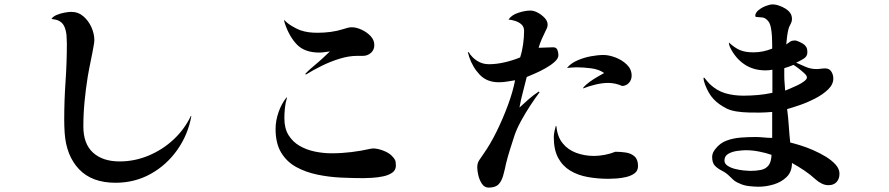

<svg xmlns="http://www.w3.org/2000/svg" viewBox="-20 -813 4040 873"><path d="M850 -285Q835 -201 786.5 -132Q738 -63 665.5 -22.5Q593 18 505 18Q398 18 339.5 -43.5Q281 -105 274 -209Q273 -224 272.5 -239Q272 -254 272 -269Q272 -355 278 -442Q284 -529 284 -615Q284 -631 282.5 -651Q281 -671 274 -689Q267 -707 252 -716Q245 -721 233.5 -723.5Q222 -726 214 -727Q221 -738 237.5 -745Q254 -752 273 -755.5Q292 -759 304 -759Q336 -759 359.5 -738.5Q383 -718 396 -688.5Q409 -659 409 -630Q409 -624 408 -618Q407 -612 406 -606Q400 -571 392.5 -535.5Q385 -500 379 -465Q370 -409 364.5 -352Q359 -295 359 -238Q359 -159 403 -119Q447 -79 524 -79Q592 -79 655.5 -105.5Q719 -132 769 -178.5Q819 -225 848 -286Z M1780 -60Q1780 -39 1763 -27.5Q1746 -16 1721.5 -11Q1697 -6 1672.5 -4.5Q1648 -3 1634 -3Q1585 -3 1530.5 -5.5Q1476 -8 1423 -19Q1370 -30 1327 -53.5Q1284 -77 1258.5 -119Q1233 -161 1233 -227Q1233 -264 1246.5 -303Q1260 -342 1283 -370L1285 -369Q1278 -347 1275.5 -322.5Q1273 -298 1273 -275Q1273 -229 1292 -198.5Q1311 -168 1342 -150Q1373 -132 1411 -124Q1449 -116 1488 -116Q1533 -116 1578 -121.5Q1623 -127 1667 -137Q1671 -138 1677 -138Q1697 -138 1723 -128Q1749 -118 1762 -104Q1773 -93 1776.5 -85Q1780 -77 1780 -60ZM1682 -608Q1682 -586 1666.5 -572.5Q1651 -559 1630 -559H1604Q1566 -559 1524 -546Q1482 -533 1442.5 -513.5Q1403 -494 1371 -474L1368 -477Q1379 -489 1391 -499.5Q1403 -510 1415 -520Q1432 -534 1448 -549Q1464 -564 1480 -579Q1468 -578 1456 -576Q1444 -574 1432 -574Q1365 -574 1330 -610.5Q1295 -647 1275 -707Q1274 -710 1273.5 -713Q1273 -716 1271 -719L1274 -721Q1285 -708 1306.5 -695Q1328 -682 1344 -676Q1364 -669 1383 -666.5Q1402 -664 1424 -664Q1454 -664 1484 -668Q1514 -672 1542 -681Q1551 -684 1560.5 -686.5Q1570 -689 1580 -689Q1600 -689 1624 -678Q1648 -667 1665 -649Q1682 -631 1682 -608Z M2519 -562Q2519 -547 2501.5 -531.5Q2484 -516 2459 -502Q2434 -488 2410.5 -478Q2387 -468 2375 -463Q2367 -429 2357.5 -394Q2348 -359 2342 -324Q2362 -343 2384.5 -362.5Q2407 -382 2430 -397L2433 -393Q2414 -368 2391 -333Q2368 -298 2348.5 -262Q2329 -226 2319 -196Q2309 -165 2299 -133.5Q2289 -102 2281 -70Q2278 -57 2275.5 -44.5Q2273 -32 2269 -19Q2262 9 2247.5 24.5Q2233 40 2202 40Q2183 40 2171.5 23Q2160 6 2155 -15.5Q2150 -37 2150 -52Q2150 -72 2159.5 -85.5Q2169 -99 2179 -114Q2210 -158 2238.5 -216Q2267 -274 2289.5 -335Q2312 -396 2322 -448Q2303 -445 2285 -442Q2267 -439 2248 -439Q2194 -439 2161.5 -473Q2129 -507 2113 -555Q2112 -560 2110.5 -565Q2109 -570 2107 -574L2111 -576Q2126 -551 2150 -536Q2174 -521 2203 -521Q2238 -521 2276 -530Q2314 -539 2345 -552Q2354 -579 2358.5 -611.5Q2363 -644 2363 -672Q2363 -691 2351.5 -701.5Q2340 -712 2323.5 -717.5Q2307 -723 2292 -724Q2306 -745 2337 -755Q2368 -765 2392 -765Q2407 -765 2425 -755.5Q2443 -746 2456.5 -731.5Q2470 -717 2470 -701Q2470 -693 2467 -685.5Q2464 -678 2460 -671Q2451 -653 2443 -634.5Q2435 -616 2429 -596Q2431 -596 2433 -596Q2435 -596 2437 -596Q2451 -596 2466 -597Q2481 -598 2495 -598Q2510 -598 2514.5 -586Q2519 -574 2519 -562ZM2881 -58Q2881 -37 2866 -25.5Q2851 -14 2828.5 -8.5Q2806 -3 2783.5 -1.5Q2761 0 2747 0Q2698 0 2653 -8Q2608 -16 2573 -37Q2538 -58 2518 -95Q2498 -132 2498 -190Q2498 -201 2501 -215.5Q2504 -230 2507 -240L2510 -239Q2514 -192 2538 -162Q2562 -132 2600 -118Q2638 -104 2681 -104Q2704 -104 2730 -109Q2756 -114 2778 -123Q2802 -123 2825.5 -119.5Q2849 -116 2865 -102Q2881 -88 2881 -58ZM2852 -469Q2852 -450 2840 -436.5Q2828 -423 2809 -422Q2778 -436 2745 -436Q2719 -436 2687.5 -428.5Q2656 -421 2632 -411L2631 -413Q2642 -427 2660 -440Q2678 -453 2697 -464Q2716 -475 2727 -481Q2703 -498 2667 -502.5Q2631 -507 2602 -507Q2591 -507 2580 -506Q2569 -505 2558 -504Q2575 -525 2604.5 -538Q2634 -551 2666 -557Q2698 -563 2724 -563Q2749 -563 2779 -551.5Q2809 -540 2830.5 -519Q2852 -498 2852 -469Z M3488 -109Q3462 -118 3431 -124Q3400 -130 3372 -130Q3357 -130 3333.5 -127Q3310 -124 3292 -114Q3274 -104 3274 -83Q3274 -69 3288 -59.5Q3302 -50 3322 -45Q3342 -40 3361.5 -38Q3381 -36 3391 -36Q3419 -36 3440.5 -40.5Q3462 -45 3474.5 -61Q3487 -77 3488 -109ZM3649 -461Q3649 -469 3636.5 -480.5Q3624 -492 3609.5 -503Q3595 -514 3588 -518Q3567 -509 3546 -503V-468Q3546 -452 3547.5 -435Q3549 -418 3550 -401Q3557 -404 3573 -410.5Q3589 -417 3606.5 -425.5Q3624 -434 3636.5 -443.5Q3649 -453 3649 -461ZM3797 -23Q3797 0 3784 14.5Q3771 29 3747 29Q3731 29 3716 21.5Q3701 14 3690 4Q3665 -19 3637.5 -37.5Q3610 -56 3581 -72Q3581 -32 3557 -8.5Q3533 15 3498 25.5Q3463 36 3429 36Q3412 36 3388.5 33.5Q3365 31 3349 24Q3329 16 3321 10Q3313 4 3298 -11Q3282 -27 3263 -36.5Q3244 -46 3231 -59Q3218 -72 3218 -100Q3218 -110 3222.5 -119.5Q3227 -129 3233 -136Q3254 -163 3284.5 -174Q3315 -185 3349 -187.5Q3383 -190 3414 -190Q3434 -190 3453 -188Q3472 -186 3491 -186V-304Q3477 -303 3462 -302Q3447 -301 3433 -301Q3412 -301 3384.5 -301.5Q3357 -302 3330.5 -306Q3304 -310 3285 -319Q3247 -338 3224 -363Q3201 -388 3186 -428Q3183 -436 3181 -443.5Q3179 -451 3179 -458Q3179 -460 3181 -460Q3182 -460 3182.5 -459.5Q3183 -459 3183 -459Q3189 -452 3194.5 -445Q3200 -438 3207 -431Q3240 -400 3278 -389Q3316 -378 3360 -378Q3393 -378 3426.5 -381Q3460 -384 3492 -391V-496Q3477 -493 3461 -493Q3405 -493 3364 -521Q3323 -549 3299 -599Q3294 -611 3294 -620Q3321 -595 3345 -585Q3369 -575 3406 -575Q3449 -575 3491 -592V-612Q3491 -626 3490 -647Q3489 -668 3485 -688Q3481 -708 3472 -718Q3460 -732 3447 -733.5Q3434 -735 3417 -736Q3414 -739 3414 -740Q3414 -755 3429 -767Q3444 -779 3462.5 -786Q3481 -793 3493 -793Q3513 -793 3539 -780.5Q3565 -768 3575 -751Q3581 -740 3581 -726Q3581 -716 3576.5 -707.5Q3572 -699 3568 -690Q3565 -683 3562 -667Q3559 -651 3557.5 -635.5Q3556 -620 3555 -611Q3566 -619 3573.5 -624Q3581 -629 3594 -629Q3602 -629 3617.5 -621.5Q3633 -614 3639 -608Q3647 -600 3649 -592.5Q3651 -585 3651 -574Q3651 -556 3632.5 -545Q3614 -534 3600 -528Q3622 -518 3644.5 -508.5Q3667 -499 3692 -499Q3702 -499 3712 -500.5Q3722 -502 3732 -502Q3751 -502 3760 -487.5Q3769 -473 3769 -456Q3769 -429 3745 -406Q3721 -383 3686 -365Q3651 -347 3616 -335Q3581 -323 3559 -317Q3564 -279 3566.5 -241Q3569 -203 3573 -165Q3590 -161 3618 -152.5Q3646 -144 3677 -130.5Q3708 -117 3735 -100.5Q3762 -84 3779.5 -64.5Q3797 -45 3797 -23Z"/></svg>

Font: Kaisei Tokumin Medium
Style: Regular
Weight: 500
Designer: Font-Kai, 金井和夫
Foundry: KAZUO KANAI
Version: Version 5.003